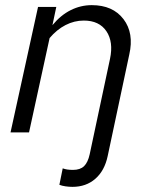

<svg xmlns="http://www.w3.org/2000/svg" viewBox="-20 -515 582 747"><path d="M21 0 128 -488H199L184 -417Q216 -456 255 -475.5Q294 -495 337 -495Q419 -495 460.5 -440.5Q502 -386 483 -303L399 92Q387 149 351 180.5Q315 212 262 212Q249 212 235 210Q221 208 211 204L224 140Q232 143 241.5 144.5Q251 146 264 146Q292 146 307 131.5Q322 117 329 85L408 -286Q422 -352 394 -393.5Q366 -435 306 -435Q269 -435 235 -417.5Q201 -400 173 -367L93 0Z"/></svg>

Font: Red Hat Text
Style: Italic
Weight: 400
Italic angle: -12°
Designer: Pentagram / MCKL
Foundry: Pentagram / MCKL
Version: Version 1.005; Red Hat Text Italic